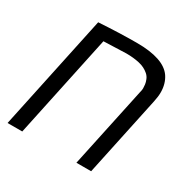

<svg xmlns="http://www.w3.org/2000/svg" viewBox="-146 -778 906 916"><g transform="rotate(30 307.0 -320.0)"><path d="M546.9 -574.2Q570.3 -539.1 570.3 -491.7Q570.3 -467.8 564 -439.5L470.7 0H389.6L483.4 -440.4Q487.8 -456.5 487.8 -466.3Q487.8 -476.1 486.3 -487.5Q484.9 -499 479.2 -512.7Q473.6 -526.4 462.2 -536.4Q450.7 -546.4 437.5 -553Q424.3 -559.6 407.2 -563.5Q374.5 -570.8 335.9 -570.8L211.4 -566.4L91.3 0H10.3L144.5 -632.3Q259.8 -639.6 354 -639.6Q502.4 -639.6 546.9 -574.2Z"/></g></svg>

Font: Open Sans Hebrew
Style: Italic
Weight: 400
Italic angle: -12°
Foundry: Ascender Corporation, Yanek Iontef
Version: Version 2.001;PS 002.001;hotconv 1.0.70;makeotf.lib2.5.58329